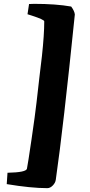

<svg xmlns="http://www.w3.org/2000/svg" viewBox="-20 -754 466 998"><path d="M210 -643Q210 -652 145 -673L123 -680L131 -733Q145 -734 157 -734Q271 -734 350 -720Q367 -697 369 -679Q309 -90 270 180Q268 196 254.5 210Q241 224 226 224Q141 224 15 203L19 144Q116 142 120 123Q125 99 144 -30.5Q163 -160 170 -222.5Q177 -285 185 -354Q193 -423 198 -463Q210 -574 210 -643Z"/></svg>

Font: Oleo Script
Style: Bold
Weight: 700
Designer: Soytutype
Foundry: Soytutype
Version: Version 1.002